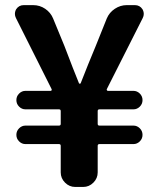

<svg xmlns="http://www.w3.org/2000/svg" viewBox="-20 -741 629 761"><path d="M278.3 0Q254.9 0 237.8 -17.1Q220.7 -34.2 220.7 -57.6V-163.1Q220.7 -169.9 213.9 -169.9H81.1Q66.4 -169.9 55.7 -180.7Q44.9 -191.4 44.9 -206.5Q44.9 -221.7 55.7 -232.4Q66.4 -243.2 81.1 -243.2H213.9Q220.7 -243.2 220.7 -250V-300.8Q220.7 -307.6 213.9 -307.6H81.1Q66.4 -307.6 55.7 -318.4Q44.9 -329.1 44.9 -344.2Q44.9 -359.4 55.7 -370.1Q66.4 -380.9 81.1 -380.9H180.7Q183.6 -380.9 184.6 -383.3Q185.5 -385.7 184.6 -387.7L43 -669.9Q39.1 -677.7 39.1 -685.5Q39.1 -695.3 43.9 -704.1Q54.7 -720.7 74.2 -720.7H111.3Q137.7 -720.7 159.2 -706.1Q180.7 -691.4 190.4 -668L235.4 -558.6Q272.5 -460.9 293 -411.1Q293.9 -409.2 296.4 -409.2Q298.8 -409.2 299.8 -411.1Q329.1 -486.3 359.4 -558.6L403.3 -668Q413.1 -691.4 435.1 -706.1Q457 -720.7 482.4 -720.7H514.6Q534.2 -720.7 544.9 -704.1Q549.8 -695.3 549.8 -685.5Q549.8 -677.7 545.9 -669.9L403.3 -387.7Q402.3 -385.7 403.8 -383.3Q405.3 -380.9 407.2 -380.9H508.8Q523.4 -380.9 534.2 -370.1Q544.9 -359.4 544.9 -344.2Q544.9 -329.1 534.2 -318.4Q523.4 -307.6 508.8 -307.6H374Q367.2 -307.6 367.2 -300.8V-250Q367.2 -243.2 374 -243.2H508.8Q523.4 -243.2 534.2 -232.4Q544.9 -221.7 544.9 -206.5Q544.9 -191.4 534.2 -180.7Q523.4 -169.9 508.8 -169.9H374Q367.2 -169.9 367.2 -163.1V-57.6Q367.2 -34.2 350.1 -17.1Q333 0 309.6 0Z"/></svg>

Font: Gen Jyuu Gothic Bold
Style: Bold
Weight: 700
Designer: [Source Han Sans]
Ryoko NISHIZUKA  (kana & ideographs); Paul D. Hunt (Latin, Greek & Cyrillic); Wenlong ZHANG  (bopomofo
Version: Version 1.002.20150607